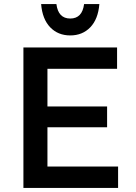

<svg xmlns="http://www.w3.org/2000/svg" viewBox="-20 -923 666 943"><path d="M95 0V-690H555V-585H213V-400H506V-298H213V-105H560V0ZM182 -903H257Q266 -832 325 -832Q384 -832 393 -903H468Q462 -829 423.5 -789Q385 -749 325 -749Q265 -749 226.5 -789Q188 -829 182 -903Z"/></svg>

Font: Radio Canada Medium
Style: Regular
Weight: 500
Designer: Charles Daoud, Etienne Aubert Bonn, Alexandre Saumier Demers, Jacques Le Bailly
Foundry: Radio-Canada
Version: Version 2.104; ttfautohint (v1.8.4.7-5d5b);gftools[0.9.28.de